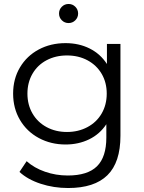

<svg xmlns="http://www.w3.org/2000/svg" viewBox="-20 -747 726 966"><path d="M586 -526V-64Q586 70 520.5 134.5Q455 199 323 199Q250 199 184.5 177.5Q119 156 78 118L114 64Q152 98 206.5 117Q261 136 321 136Q421 136 468 89.5Q515 43 515 -55V-122Q482 -72 428.5 -46Q375 -20 310 -20Q236 -20 175.5 -52.5Q115 -85 80.5 -143.5Q46 -202 46 -276Q46 -350 80.5 -408Q115 -466 175 -498Q235 -530 310 -530Q377 -530 431 -503Q485 -476 518 -425V-526ZM317 -468Q260 -468 214.5 -444Q169 -420 143.5 -376Q118 -332 118 -276Q118 -220 143.5 -176Q169 -132 214.5 -107.5Q260 -83 317 -83Q374 -83 420 -107.5Q466 -132 491.5 -176Q517 -220 517 -276Q517 -332 491.5 -375.5Q466 -419 420.5 -443.5Q375 -468 317 -468ZM325 -631Q305 -631 291 -645Q277 -659 277 -679Q277 -699 291 -713Q305 -727 325 -727Q345 -727 359 -713Q373 -699 373 -679Q373 -659 359 -645Q345 -631 325 -631Z"/></svg>

Font: APTA Sans Regular
Style: Regular
Weight: 400
Version: Version 7.200